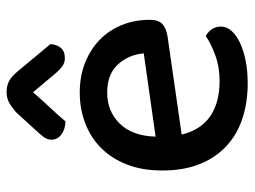

<svg xmlns="http://www.w3.org/2000/svg" viewBox="-112 -626 752 567"><g transform="rotate(-90 263.5 -342.0)"><path d="M150 -181Q164 -124 204.5 -96.5Q245 -69 308 -69Q350 -69 385 -82Q420 -95 441 -110Q469 -94 469 -65Q469 -48 456 -33.5Q443 -19 420.5 -8.5Q398 2 367.5 8Q337 14 302 14Q244 14 196.5 -2Q149 -18 115 -50Q81 -82 62.5 -129Q44 -176 44 -238Q44 -298 62 -343.5Q80 -389 111 -419.5Q142 -450 184 -466Q226 -482 274 -482Q322 -482 361.5 -466.5Q401 -451 429.5 -423.5Q458 -396 473.5 -358Q489 -320 489 -275Q489 -250 477 -238.5Q465 -227 442 -223ZM274 -401Q219 -401 182.5 -364Q146 -327 144 -258L390 -293Q386 -338 357 -369.5Q328 -401 274 -401ZM275 -620Q251 -592 230 -570Q209 -548 189 -524Q165 -525 150 -536.5Q135 -548 135 -565Q135 -578 142.5 -588Q150 -598 163 -612L216 -670Q231 -683 244.5 -690.5Q258 -698 275 -698Q294 -698 307.5 -691Q321 -684 337 -665L417 -569Q417 -552 407 -539Q397 -526 376 -526Q362 -526 352.5 -533Q343 -540 333 -551Z"/></g></svg>

Font: Baloo Paaji 2 Medium
Style: Regular
Weight: 500
Designer: Shuchita Grover, Noopur Datye and Ek Type
Foundry: Ek Type
Version: Version 1.640;hotconv 1.0.111;makeotfexe 2.5.65597; ttfautoh